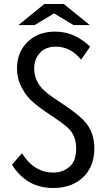

<svg xmlns="http://www.w3.org/2000/svg" viewBox="-20 -899 540 959"><path d="M201.2 -878.9H298.8L428.2 -773.9H347.2L250 -832L152.8 -773.9H72.3ZM89.8 -133.8Q149.9 -37.1 246.1 -37.1Q295.9 -37.1 330.1 -68.8Q360.4 -97.2 360.4 -156.7Q360.4 -213.9 328.6 -251Q309.6 -272.5 247.1 -314.5L235.8 -321.8L208 -340.8Q143.6 -384.3 116.7 -418Q64.9 -483.4 64.9 -556.2Q64.9 -633.3 111.3 -683.1Q165.5 -741.2 255.4 -741.2Q351.6 -741.2 430.2 -666L385.3 -601.1Q332 -666 259.3 -666Q204.6 -666 176.3 -631.3Q150.9 -601.1 150.9 -556.6Q150.9 -501 189.5 -458Q210 -435.1 255.9 -404.8L295.9 -377.9Q368.7 -329.1 399.4 -296.4Q451.2 -241.7 451.2 -158.7Q451.2 -72.8 402.3 -21Q344.7 40 246.1 40Q112.3 40 40 -76.2Z"/></svg>

Font: BIZ UDGothic
Style: Regular
Weight: 400
Monospace: yes
Designer: TypeBank Co., Ltd.
Foundry: Morisawa Inc.
Version: Version 1.05